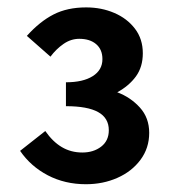

<svg xmlns="http://www.w3.org/2000/svg" viewBox="-20 -908 464 511"><path d="M208.8 -417.7Q152.8 -417.7 107.3 -441.4Q61.8 -465.2 33.5 -506.5L100.5 -559.3Q120.5 -530.6 144.7 -516.4Q168.9 -502.1 199.1 -502.1Q228.9 -502.1 249.2 -517.7Q269.6 -533.4 269.6 -561.4Q269.6 -594 241.2 -609.7Q212.9 -625.4 155.5 -625.4V-689Q200.9 -689 226.7 -705.3Q252.6 -721.5 252.6 -750.7Q252.6 -776.2 235.9 -790.5Q219.3 -804.7 190.9 -804.7Q168.8 -804.7 149.2 -791.2Q129.6 -777.7 114.3 -757.2L51.5 -812.5Q85.8 -850.7 122.5 -869.5Q159.1 -888.3 209.3 -888.3Q250 -888.3 284.1 -873.6Q318.3 -859 339.2 -831.6Q360.1 -804.3 360.1 -766.2Q360.1 -729.9 341.8 -704.7Q323.4 -679.5 292.1 -662.4Q327.4 -649.2 352.3 -621.8Q377.1 -594.4 377.1 -554.4Q377.1 -513.9 353.9 -482.7Q330.8 -451.6 292.5 -434.7Q254.3 -417.7 208.8 -417.7Z"/></svg>

Font: Noto Sans SC Thin
Style: Regular
Weight: 100
Designer: Ryoko NISHIZUKA 西塚涼子 (kana, bopomofo & ideographs); Paul D. Hunt (Latin, Greek & Cyrillic); Sandoll Communications 산돌커뮤니
Foundry: Adobe
Version: Version 2.004-H2;hotconv 1.0.118;makeotfexe 2.5.65603